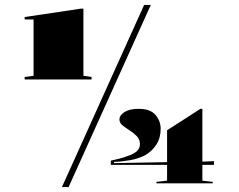

<svg xmlns="http://www.w3.org/2000/svg" viewBox="-20 -743 968 778"><path d="M80 -421V-431L116 -436V-664H80V-674L308 -708H318V-436L351 -431V-421ZM429 -75V-92Q447 -96 465 -100.5Q483 -105 498 -111Q520 -118 533.5 -129.5Q547 -141 547 -159Q547 -178 534.5 -191Q522 -204 505.5 -214.5Q489 -225 476.5 -235Q464 -245 464 -259Q464 -276 484.5 -289Q505 -302 542 -302Q589 -302 610 -277.5Q631 -253 631 -221Q631 -184 613.5 -157Q596 -130 568 -114Q541 -100 507.5 -94Q474 -88 442 -87V-82L657 -86V-215L792 -302H800V-88L847 -90V-75H800V-11L842 -6V0H614V-6L657 -11V-75ZM231 15 564 -723H591L258 15Z"/></svg>

Font: Kalnia Expanded SemiBold
Style: Regular
Weight: 600
Width: 7
Designer: Frida Medrano
Foundry: Frida Medrano
Version: Version 1.105